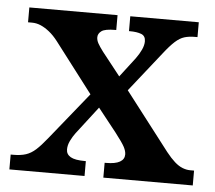

<svg xmlns="http://www.w3.org/2000/svg" viewBox="-44 -584 708 631"><g transform="rotate(5 310.0 -268.0)"><path d="M9 0V-49H18Q42 -49 59 -54.5Q76 -60 91.5 -74Q107 -88 127 -113L253 -269L127 -434Q113 -452 98.5 -463.5Q84 -475 70 -481Q56 -487 41 -487H28V-536H319V-487H316Q282 -487 270.5 -478.5Q259 -470 259 -458Q259 -448 264.5 -438Q270 -428 282 -412L342 -336L391 -400Q402 -415 409 -430Q416 -445 416 -458Q416 -476 401.5 -481.5Q387 -487 364 -487H361V-536H587V-487H578Q559 -487 544 -482.5Q529 -478 513.5 -464Q498 -450 477 -423L374 -293L521 -102Q536 -83 549.5 -71Q563 -59 576 -54Q589 -49 601 -49H614V0H319V-49H324Q354 -49 369 -57.5Q384 -66 384 -82Q384 -93 377 -106.5Q370 -120 346 -151L285 -228L215 -137Q206 -125 199 -110.5Q192 -96 192 -82Q192 -66 206.5 -57.5Q221 -49 254 -49H257V0Z"/></g></svg>

Font: Noto Serif Armenian SemiBold
Style: Regular
Weight: 600
Version: Version 2.007